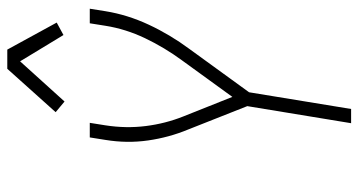

<svg xmlns="http://www.w3.org/2000/svg" viewBox="-254 -754 1007 540"><g transform="rotate(-90 250.0 -483.5)"><path d="M174 0 222 -292 156 -459Q134 -512 125.5 -571Q117 -630 127 -691L134 -735H175L168 -691Q159 -633 166 -577.5Q173 -522 193 -472L248 -334L351 -476Q387 -525 413 -579.5Q439 -634 448 -691L455 -735H496L489 -691Q479 -629 451 -569Q423 -509 383 -455L261 -287L214 0ZM235 -806 205 -831 327 -967H381L457 -828L422 -809L348 -931Z"/></g></svg>

Font: Iosevka Curly Extralight
Style: Italic
Weight: 200
Italic angle: -9°
Monospace: yes
Designer: Belleve Invis
Foundry: Belleve Invis
Version: Version 22.1.2; ttfautohint (v1.8.4)